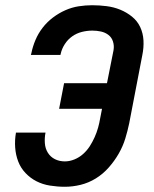

<svg xmlns="http://www.w3.org/2000/svg" viewBox="-20 -702 590 734"><path d="M228 12Q199 12 171 7.5Q143 3 119.5 -9Q96 -21 77.5 -40.5Q59 -60 49.5 -85Q40 -110 38 -138Q36 -166 41 -195H154Q150 -175 151.5 -154.5Q153 -134 163 -118Q173 -102 190 -93.5Q207 -85 228 -85Q246 -85 264.5 -92.5Q283 -100 298 -113.5Q313 -127 323.5 -143.5Q334 -160 342 -178Q350 -196 355 -214Q360 -232 363 -250L370 -286H206L225 -384H389L414 -510Q417 -527 412 -543Q407 -559 394.5 -568.5Q382 -578 366 -581.5Q350 -585 333 -585Q313 -585 293 -580Q273 -575 256 -563Q239 -551 227.5 -533Q216 -515 212 -496L211 -492H98L100 -499Q105 -524 115.5 -549Q126 -574 143 -596Q160 -618 182.5 -635Q205 -652 230 -663Q255 -674 281 -678Q307 -682 332 -682Q360 -682 387.5 -678.5Q415 -675 439.5 -665Q464 -655 484.5 -638.5Q505 -622 516 -598.5Q527 -575 528.5 -547.5Q530 -520 524 -491L474 -231Q468 -202 459 -172.5Q450 -143 434 -115Q418 -87 396 -62Q374 -37 346.5 -20Q319 -3 288.5 4.5Q258 12 228 12Z"/></svg>

Font: Lode Term
Style: Bold Italic
Weight: 700
Italic angle: -11°
Monospace: yes
Designer: Belleve Invis
Foundry: Belleve Invis
Version: Version 29.2.0